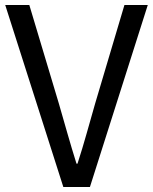

<svg xmlns="http://www.w3.org/2000/svg" viewBox="-20 -753 615 773"><path d="M235 0H342L575 -733H481L363 -336C338 -250 320 -180 292 -94H288C261 -180 242 -250 217 -336L98 -733H1Z"/></svg>

Font: Noto Sans KR
Style: Regular
Weight: 400
Designer: Ryoko NISHIZUKA 西塚涼子 (kana, bopomofo & ideographs); Paul D. Hunt (Latin, Greek & Cyrillic); Sandoll Communications 산돌커뮤니
Foundry: Adobe
Version: Version 2.004;hotconv 1.0.118;makeotfexe 2.5.65603